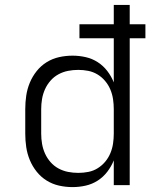

<svg xmlns="http://www.w3.org/2000/svg" viewBox="-20 -755 640 783"><path d="M276 8Q248 8 221 2Q194 -4 170.5 -18.5Q147 -33 129.5 -55Q112 -77 101.5 -102.5Q91 -128 87 -155Q83 -182 83 -210V-310Q83 -338 87 -365Q91 -392 101.5 -417.5Q112 -443 129.5 -465Q147 -487 170.5 -501.5Q194 -516 221 -522Q248 -528 276 -528Q303 -528 329.5 -522Q356 -516 378.5 -501.5Q401 -487 417.5 -465.5Q434 -444 444 -419V-599H304V-656H444V-735H509V-656H573V-599H509V0H444V-101Q434 -76 417.5 -54.5Q401 -33 378.5 -18.5Q356 -4 329.5 2Q303 8 276 8ZM299 -50Q299 -50 299.5 -50Q300 -50 300 -50Q320 -50 340.5 -54Q361 -58 378.5 -69Q396 -80 409 -95.5Q422 -111 430 -130Q438 -149 441 -169.5Q444 -190 444 -210V-310Q444 -330 441 -350.5Q438 -371 430 -390Q422 -409 408.5 -425Q395 -441 377.5 -451.5Q360 -462 340 -466Q320 -470 299 -470Q278 -470 257.5 -466Q237 -462 218.5 -452Q200 -442 186 -426Q172 -410 163.5 -391Q155 -372 151.5 -351.5Q148 -331 148 -310V-210Q148 -189 151.5 -168.5Q155 -148 163.5 -129Q172 -110 186 -94Q200 -78 218.5 -68Q237 -58 257.5 -54Q278 -50 299 -50Z"/></svg>

Font: Iosevka SS04 Light Extended
Style: Regular
Weight: 300
Width: 7
Monospace: yes
Designer: Belleve Invis
Foundry: Belleve Invis
Version: Version 19.0.0; ttfautohint (v1.8.4)